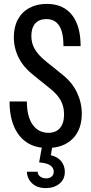

<svg xmlns="http://www.w3.org/2000/svg" viewBox="-20 -751 467 986"><path d="M223 9Q130 9 79.5 -54.5Q29 -118 29 -230H118Q118 -153 147.5 -111Q177 -69 229 -69Q267 -69 288 -93.5Q309 -118 309 -164Q309 -203 292.5 -234Q276 -265 240 -294L152 -365Q101 -405 76 -454.5Q51 -504 51 -560Q51 -612 71.5 -650.5Q92 -689 130.5 -710Q169 -731 220 -731Q304 -731 349 -675Q394 -619 394 -514H306Q306 -585 284 -619Q262 -653 218 -653Q181 -653 161 -630.5Q141 -608 141 -566Q141 -529 158.5 -499Q176 -469 211 -440L299 -369Q350 -329 375 -276.5Q400 -224 400 -167Q400 -85 352.5 -38Q305 9 223 9ZM215 215Q172 215 146 191.5Q120 168 118 131H173Q174 147 187 156Q200 165 217 165Q235 165 245.5 155.5Q256 146 256 131Q256 111 238.5 98.5Q221 86 181 83L198 -12H251L241 46Q278 55 295.5 78.5Q313 102 313 131Q313 170 285 192.5Q257 215 215 215Z"/></svg>

Font: Instrument Sans Condensed Medium
Style: Regular
Weight: 500
Width: 3
Designer: Rodrigo Fuenzalida
Foundry: fragTYPE
Version: Version 1.000;gftools[0.9.28]